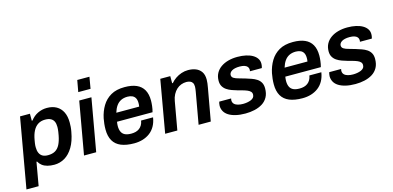

<svg xmlns="http://www.w3.org/2000/svg" viewBox="-90 -1204 3801 1858"><g transform="rotate(-15 1810.0 -275.0)"><path d="M-12 173 111 -526H210V-456H217Q248 -497 291 -517.5Q334 -538 382 -538Q438 -538 477.5 -515.5Q517 -493 538.5 -450Q560 -407 560 -344Q560 -324 558.5 -301.5Q557 -279 552 -254Q536 -163 500.5 -104Q465 -45 416.5 -16.5Q368 12 312 12Q274 12 243.5 4Q213 -4 191.5 -20.5Q170 -37 157 -61H151L110 173ZM276 -93Q320 -93 349 -110Q378 -127 396 -162.5Q414 -198 424 -251Q428 -271 430 -286Q432 -301 433 -312.5Q434 -324 434 -334Q434 -368 423.5 -389.5Q413 -411 391.5 -422Q370 -433 336 -433Q295 -433 265 -414Q235 -395 216 -358.5Q197 -322 188 -269Q185 -252 183 -239.5Q181 -227 180.5 -217Q180 -207 180 -198Q180 -164 190.5 -140.5Q201 -117 222 -105Q243 -93 276 -93Z M716 -607 737 -723H859L839 -607ZM611 0 704 -526H826L733 0Z M1112 12Q1034 12 981.5 -9.5Q929 -31 903 -76Q877 -121 877 -189Q877 -217 880 -245Q883 -273 888 -299Q902 -366 934.5 -420Q967 -474 1022 -506Q1077 -538 1161 -538Q1232 -538 1279.5 -517Q1327 -496 1351 -453.5Q1375 -411 1375 -346Q1375 -323 1371.5 -292.5Q1368 -262 1360 -233H1004Q1002 -221 1001 -210.5Q1000 -200 1000 -190Q1000 -155 1011.5 -131.5Q1023 -108 1047 -97Q1071 -86 1109 -86Q1133 -86 1153.5 -91.5Q1174 -97 1190 -109Q1206 -121 1217 -139.5Q1228 -158 1232 -184H1352Q1344 -134 1323 -97Q1302 -60 1270 -36Q1238 -12 1198 0Q1158 12 1112 12ZM1020 -319H1249Q1251 -329 1251.5 -338Q1252 -347 1252 -354Q1252 -385 1241.5 -404Q1231 -423 1211 -432Q1191 -441 1164 -441Q1126 -441 1098 -427Q1070 -413 1051 -386Q1032 -359 1020 -319Z M1424 0 1516 -526H1616V-455H1623Q1642 -478 1669.5 -497Q1697 -516 1729.5 -527Q1762 -538 1796 -538Q1839 -538 1873 -524.5Q1907 -511 1927.5 -481.5Q1948 -452 1948 -403Q1948 -385 1945.5 -365.5Q1943 -346 1939 -324L1881 0H1759L1815 -315Q1817 -329 1819 -341.5Q1821 -354 1821 -365Q1821 -390 1812.5 -404Q1804 -418 1788 -424.5Q1772 -431 1751 -431Q1724 -431 1698.5 -421.5Q1673 -412 1652.5 -393Q1632 -374 1617 -346Q1602 -318 1596 -282L1546 0Z M2227 12Q2172 12 2130 2Q2088 -8 2059.5 -26Q2031 -44 2017 -69.5Q2003 -95 2003 -125Q2003 -137 2005.5 -148Q2008 -159 2010 -165H2129Q2128 -161 2127 -155Q2126 -149 2126 -147Q2126 -124 2140 -110Q2154 -96 2177.5 -90Q2201 -84 2228 -84Q2249 -84 2269.5 -87.5Q2290 -91 2307 -98Q2324 -105 2334 -117Q2344 -129 2344 -147Q2344 -165 2333 -176.5Q2322 -188 2303.5 -196Q2285 -204 2261.5 -210.5Q2238 -217 2212 -224Q2184 -232 2156 -242Q2128 -252 2105.5 -267Q2083 -282 2069.5 -305Q2056 -328 2056 -361Q2056 -404 2074 -437Q2092 -470 2124 -492.5Q2156 -515 2198.5 -526.5Q2241 -538 2290 -538Q2337 -538 2375.5 -529.5Q2414 -521 2441.5 -505Q2469 -489 2484 -466.5Q2499 -444 2499 -416Q2499 -400 2496 -387Q2493 -374 2492 -372H2373Q2374 -377 2374.5 -381Q2375 -385 2375 -388Q2375 -405 2365 -417Q2355 -429 2336 -435.5Q2317 -442 2288 -442Q2261 -442 2241.5 -437.5Q2222 -433 2209 -425Q2196 -417 2189.5 -406.5Q2183 -396 2183 -385Q2183 -364 2202 -352.5Q2221 -341 2251 -333.5Q2281 -326 2315 -315Q2344 -306 2371.5 -296.5Q2399 -287 2422 -272Q2445 -257 2458.5 -233.5Q2472 -210 2472 -175Q2472 -123 2452 -87Q2432 -51 2397.5 -29.5Q2363 -8 2319 2Q2275 12 2227 12Z M2798 12Q2720 12 2667.5 -9.5Q2615 -31 2589 -76Q2563 -121 2563 -189Q2563 -217 2566 -245Q2569 -273 2574 -299Q2588 -366 2620.5 -420Q2653 -474 2708 -506Q2763 -538 2847 -538Q2918 -538 2965.5 -517Q3013 -496 3037 -453.5Q3061 -411 3061 -346Q3061 -323 3057.5 -292.5Q3054 -262 3046 -233H2690Q2688 -221 2687 -210.5Q2686 -200 2686 -190Q2686 -155 2697.5 -131.5Q2709 -108 2733 -97Q2757 -86 2795 -86Q2819 -86 2839.5 -91.5Q2860 -97 2876 -109Q2892 -121 2903 -139.5Q2914 -158 2918 -184H3038Q3030 -134 3009 -97Q2988 -60 2956 -36Q2924 -12 2884 0Q2844 12 2798 12ZM2706 -319H2935Q2937 -329 2937.5 -338Q2938 -347 2938 -354Q2938 -385 2927.5 -404Q2917 -423 2897 -432Q2877 -441 2850 -441Q2812 -441 2784 -427Q2756 -413 2737 -386Q2718 -359 2706 -319Z M3329 12Q3274 12 3232 2Q3190 -8 3161.5 -26Q3133 -44 3119 -69.5Q3105 -95 3105 -125Q3105 -137 3107.5 -148Q3110 -159 3112 -165H3231Q3230 -161 3229 -155Q3228 -149 3228 -147Q3228 -124 3242 -110Q3256 -96 3279.5 -90Q3303 -84 3330 -84Q3351 -84 3371.5 -87.5Q3392 -91 3409 -98Q3426 -105 3436 -117Q3446 -129 3446 -147Q3446 -165 3435 -176.5Q3424 -188 3405.5 -196Q3387 -204 3363.5 -210.5Q3340 -217 3314 -224Q3286 -232 3258 -242Q3230 -252 3207.5 -267Q3185 -282 3171.5 -305Q3158 -328 3158 -361Q3158 -404 3176 -437Q3194 -470 3226 -492.5Q3258 -515 3300.5 -526.5Q3343 -538 3392 -538Q3439 -538 3477.5 -529.5Q3516 -521 3543.5 -505Q3571 -489 3586 -466.5Q3601 -444 3601 -416Q3601 -400 3598 -387Q3595 -374 3594 -372H3475Q3476 -377 3476.5 -381Q3477 -385 3477 -388Q3477 -405 3467 -417Q3457 -429 3438 -435.5Q3419 -442 3390 -442Q3363 -442 3343.5 -437.5Q3324 -433 3311 -425Q3298 -417 3291.5 -406.5Q3285 -396 3285 -385Q3285 -364 3304 -352.5Q3323 -341 3353 -333.5Q3383 -326 3417 -315Q3446 -306 3473.5 -296.5Q3501 -287 3524 -272Q3547 -257 3560.5 -233.5Q3574 -210 3574 -175Q3574 -123 3554 -87Q3534 -51 3499.5 -29.5Q3465 -8 3421 2Q3377 12 3329 12Z"/></g></svg>

Font: Archivo SemiBold SemiBold
Style: Italic
Weight: 600
Italic angle: -10°
Version: Version 2.001